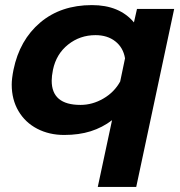

<svg xmlns="http://www.w3.org/2000/svg" viewBox="-20 -515 705 754"><path d="M420 -43Q382 -14 336 0.5Q290 15 232 15Q173 15 126 -9.5Q79 -34 52.5 -79Q26 -124 26 -183Q26 -206 33 -241Q57 -358 138 -426.5Q219 -495 341 -495Q449 -495 506 -427L518 -480H664L515 219H364ZM452 -195 471 -286Q464 -328 433 -352.5Q402 -377 355 -377Q294 -377 247.5 -340Q201 -303 188 -241Q183 -216 183 -198Q183 -103 296 -103Q343 -103 386 -128Q429 -153 452 -195Z"/></svg>

Font: Prompt Semibold
Style: Italic
Weight: 600
Italic angle: -12°
Designer: Katatrad Team
Foundry: CadsonDemak
Version: Version 1.000